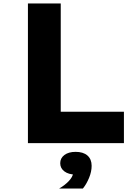

<svg xmlns="http://www.w3.org/2000/svg" viewBox="-20 -820 790 1100"><path d="M140 0V-800H328V-180H690V0ZM413 180Q373 180 349 162Q325 144 325 115Q325 86 349 68Q373 50 413 50Q453 50 477 68Q501 86 501 115Q501 144 477 162Q453 180 413 180ZM319 260Q352 241 374.5 217Q397 193 399 172L413 50Q457 50 481 71Q505 92 505 130Q505 163 490.5 198.5Q476 234 455 260Z"/></svg>

Font: Martian Mono SemiExpanded ExtraBold
Style: Regular
Weight: 800
Width: 6
Designer: Roman Shamin
Foundry: Evil Martians
Version: Version 1.000